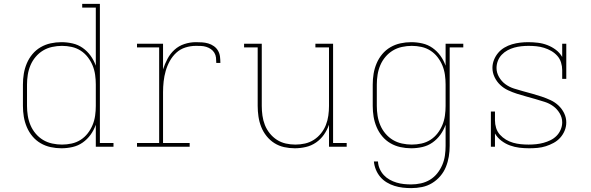

<svg xmlns="http://www.w3.org/2000/svg" viewBox="-20 -755 3040 988"><path d="M296 8Q268 8 240.5 2Q213 -4 189 -18Q165 -32 147 -53.5Q129 -75 118 -101Q107 -127 102.5 -154.5Q98 -182 98 -210V-320Q98 -348 102.5 -375.5Q107 -403 118 -429Q129 -455 147 -476.5Q165 -498 189 -512Q213 -526 240.5 -532Q268 -538 296 -538Q325 -538 353.5 -531.5Q382 -525 405.5 -508.5Q429 -492 446 -468.5Q463 -445 473 -417V-716H403V-735H494V-19H564V0H473V-113Q463 -85 446 -61.5Q429 -38 405.5 -21.5Q382 -5 353.5 1.5Q325 8 296 8ZM299 -11Q324 -11 349 -16.5Q374 -22 395 -35.5Q416 -49 431.5 -69Q447 -89 456.5 -112Q466 -135 469.5 -160Q473 -185 473 -210V-320Q473 -345 469.5 -370Q466 -395 456.5 -418Q447 -441 431.5 -461Q416 -481 395 -494.5Q374 -508 349 -513.5Q324 -519 299 -519Q274 -519 248.5 -513.5Q223 -508 201.5 -495Q180 -482 163.5 -462.5Q147 -443 137 -419.5Q127 -396 123 -370.5Q119 -345 119 -320V-210Q119 -185 123 -159.5Q127 -134 137 -110.5Q147 -87 163.5 -67.5Q180 -48 201.5 -35Q223 -22 248.5 -16.5Q274 -11 299 -11Z M685 0V-19H799V-511H685V-530H819V-398Q828 -426 842 -452.5Q856 -479 878 -499Q900 -519 929 -528.5Q958 -538 988 -538Q1004 -538 1020 -537Q1036 -536 1051.5 -531.5Q1067 -527 1080.5 -517.5Q1094 -508 1102 -494Q1110 -480 1112 -464Q1114 -448 1114 -431H1093Q1093 -445 1091.5 -458.5Q1090 -472 1083 -483.5Q1076 -495 1065 -502.5Q1054 -510 1041 -514Q1028 -518 1014.5 -518.5Q1001 -519 988 -519Q960 -519 933.5 -510.5Q907 -502 887 -483.5Q867 -465 853.5 -440.5Q840 -416 832.5 -389.5Q825 -363 822 -335.5Q819 -308 819 -281V-19H956V0Z M1497 8Q1469 8 1442 2Q1415 -4 1392 -18.5Q1369 -33 1351.5 -55Q1334 -77 1324 -102.5Q1314 -128 1310 -155.5Q1306 -183 1306 -210V-511H1236V-530H1327V-210Q1327 -185 1330.5 -160Q1334 -135 1343 -112Q1352 -89 1368 -69Q1384 -49 1405 -35.5Q1426 -22 1450.5 -16.5Q1475 -11 1500 -11Q1525 -11 1549.5 -16.5Q1574 -22 1595 -35.5Q1616 -49 1632 -69Q1648 -89 1657 -112Q1666 -135 1669.5 -160Q1673 -185 1673 -210V-511H1603V-530H1694V-19H1764V0H1673V-113Q1663 -85 1646.5 -61.5Q1630 -38 1606 -21.5Q1582 -5 1553.5 1.5Q1525 8 1497 8Z M2096 213Q2074 213 2052.5 210.5Q2031 208 2010 201.5Q1989 195 1970 183.5Q1951 172 1937 155.5Q1923 139 1914.5 118.5Q1906 98 1904 76H1925Q1926 96 1934 114Q1942 132 1955 146Q1968 160 1985 169.5Q2002 179 2020.5 184.5Q2039 190 2058 192Q2077 194 2096 194Q2121 194 2146 188.5Q2171 183 2192.5 170Q2214 157 2230 137Q2246 117 2256 93.5Q2266 70 2269.5 45Q2273 20 2273 -5V-113Q2263 -85 2246 -61.5Q2229 -38 2205.5 -21.5Q2182 -5 2153.5 1.5Q2125 8 2096 8Q2068 8 2040.5 2Q2013 -4 1989 -18Q1965 -32 1947 -53.5Q1929 -75 1918 -101Q1907 -127 1902.5 -154.5Q1898 -182 1898 -210V-320Q1898 -348 1902.5 -375.5Q1907 -403 1918 -429Q1929 -455 1947 -476.5Q1965 -498 1989 -512Q2013 -526 2040.5 -532Q2068 -538 2096 -538Q2125 -538 2153.5 -531.5Q2182 -525 2205.5 -508.5Q2229 -492 2246 -468.5Q2263 -445 2273 -417V-530H2364V-511H2294V-5Q2294 23 2289.5 50.5Q2285 78 2274.5 104Q2264 130 2245.5 151.5Q2227 173 2203 187.5Q2179 202 2151.5 207.5Q2124 213 2096 213ZM2099 -11Q2124 -11 2149 -16.5Q2174 -22 2195 -35.5Q2216 -49 2231.5 -69Q2247 -89 2256.5 -112Q2266 -135 2269.5 -160Q2273 -185 2273 -210V-320Q2273 -345 2269.5 -370Q2266 -395 2256.5 -418Q2247 -441 2231.5 -461Q2216 -481 2195 -494.5Q2174 -508 2149 -513.5Q2124 -519 2099 -519Q2074 -519 2048.5 -513.5Q2023 -508 2001.5 -495Q1980 -482 1963.5 -462.5Q1947 -443 1937 -419.5Q1927 -396 1923 -370.5Q1919 -345 1919 -320V-210Q1919 -185 1923 -159.5Q1927 -134 1937 -110.5Q1947 -87 1963.5 -67.5Q1980 -48 2001.5 -35Q2023 -22 2048.5 -16.5Q2074 -11 2099 -11Z M2703 8Q2677 8 2652.5 5Q2628 2 2604.5 -6.5Q2581 -15 2560.5 -30.5Q2540 -46 2527 -68V0H2506V-181H2527V-136Q2527 -116 2533 -96.5Q2539 -77 2552.5 -62Q2566 -47 2583.5 -36.5Q2601 -26 2620.5 -20.5Q2640 -15 2660 -13Q2680 -11 2700 -11Q2700 -11 2700 -11Q2700 -11 2700 -11Q2720 -11 2739 -13Q2758 -15 2776.5 -20Q2795 -25 2812.5 -33.5Q2830 -42 2843.5 -55.5Q2857 -69 2865 -87.5Q2873 -106 2873 -125Q2873 -150 2860 -172Q2847 -194 2827 -208.5Q2807 -223 2783.5 -230.5Q2760 -238 2736 -245Q2712 -252 2688 -258.5Q2664 -265 2640.5 -272.5Q2617 -280 2594.5 -290.5Q2572 -301 2554 -318Q2536 -335 2525 -358Q2514 -381 2514 -406Q2514 -427 2522 -447Q2530 -467 2543.5 -483Q2557 -499 2575.5 -510Q2594 -521 2614.5 -527Q2635 -533 2656 -535.5Q2677 -538 2698 -538Q2723 -538 2748 -535Q2773 -532 2796.5 -523Q2820 -514 2840 -499Q2860 -484 2873 -462V-530H2894V-349H2873V-394Q2873 -414 2867 -433.5Q2861 -453 2847.5 -468Q2834 -483 2816.5 -493Q2799 -503 2779.5 -509Q2760 -515 2740 -517Q2720 -519 2700 -519Q2681 -519 2662.5 -517Q2644 -515 2626 -510Q2608 -505 2591.5 -496Q2575 -487 2562 -473.5Q2549 -460 2542 -442Q2535 -424 2535 -405Q2535 -381 2548 -358.5Q2561 -336 2581 -321.5Q2601 -307 2624.5 -299.5Q2648 -292 2672 -285.5Q2696 -279 2719.5 -272.5Q2743 -266 2767 -258Q2791 -250 2813.5 -239.5Q2836 -229 2854 -212Q2872 -195 2883 -172.5Q2894 -150 2894 -125Q2894 -103 2885.5 -82.5Q2877 -62 2862.5 -46Q2848 -30 2828.5 -19.5Q2809 -9 2788.5 -2.5Q2768 4 2746 6Q2724 8 2703 8Z"/></svg>

Font: Iosevka Curly Slab ThEx
Style: Regular
Weight: 100
Width: 7
Monospace: yes
Designer: Belleve Invis
Foundry: Belleve Invis
Version: Version 11.1.0; ttfautohint (v1.8.3)